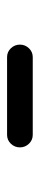

<svg xmlns="http://www.w3.org/2000/svg" viewBox="194 -562 112 540"><g transform="rotate(-90 250.0 -292.0)"><path d="M140.6 -255.9Q126 -255.9 115.7 -266.6Q105.5 -277.3 105.5 -292Q105.5 -306.6 115.7 -317.4Q126 -328.1 140.6 -328.1H359.4Q374 -328.1 384.3 -317.4Q394.5 -306.6 394.5 -292Q394.5 -277.3 384.3 -266.6Q374 -255.9 359.4 -255.9Z"/></g></svg>

Font: Rounded-X Mgen+ 2m regular
Style: Regular
Weight: 400
Designer: [Source Han Sans]
Ryoko NISHIZUKA  (kana & ideographs); Paul D. Hunt (Latin, Greek & Cyrillic); Wenlong ZHANG  (bopomofo
Version: Version 1.059.20150602